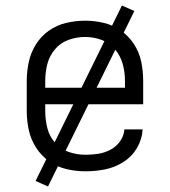

<svg xmlns="http://www.w3.org/2000/svg" viewBox="-20 -613 616 696"><path d="M290 8Q326 8 361 1Q396 -6 427 -25.5Q458 -45 476.5 -76.5Q495 -108 497 -144H431Q429 -120 415 -100.5Q401 -81 380 -70Q359 -59 336 -55.5Q313 -52 290 -52Q259 -52 229.5 -62Q200 -72 179.5 -95.5Q159 -119 151.5 -149Q144 -179 144 -210V-235H499V-320Q499 -355 492 -389Q485 -423 466 -452.5Q447 -482 418.5 -502Q390 -522 356.5 -530Q323 -538 288 -538Q254 -538 220 -530Q186 -522 157.5 -502Q129 -482 110.5 -452.5Q92 -423 84.5 -389Q77 -355 77 -320V-210Q77 -175 84.5 -141Q92 -107 111 -77.5Q130 -48 158.5 -28Q187 -8 221 0Q255 8 290 8ZM433 -295H144V-320Q144 -351 151.5 -380.5Q159 -410 179 -434Q199 -458 228.5 -468.5Q258 -479 288 -479Q319 -479 348 -468.5Q377 -458 397 -434Q417 -410 425 -380.5Q433 -351 433 -320ZM154 63 467 -573 422 -593 109 43Z"/></svg>

Font: Iosevka Sparkle Light
Style: Regular
Weight: 300
Designer: Belleve Invis
Foundry: Belleve Invis
Version: Version 4.5.0; ttfautohint (v1.8.3)